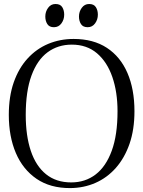

<svg xmlns="http://www.w3.org/2000/svg" viewBox="-20 -950 732 981"><path d="M339 11Q237 11.5 167 -36.2Q97 -84 61 -168.2Q25 -252.5 25 -363Q25 -457 50.2 -529.2Q75.5 -601.5 120.8 -651Q166 -700.5 226.2 -725.8Q286.5 -751 356 -751Q457 -751 526.2 -705.5Q595.5 -660 631.2 -577Q667 -494 667 -381.5Q667 -288 641.8 -215.2Q616.5 -142.5 571.8 -92Q527 -41.5 467.5 -15.5Q408 10.5 339 11ZM344 -18Q415.5 -18 468.5 -58.5Q521.5 -99 551 -179.8Q580.5 -260.5 580.5 -381.5Q580.5 -479.5 554 -556.5Q527.5 -633.5 475.5 -677.8Q423.5 -722 347 -722Q276 -722 223 -682.8Q170 -643.5 140.8 -563.8Q111.5 -484 111.5 -363Q111.5 -256.5 137.5 -179Q163.5 -101.5 215.2 -59.8Q267 -18 344 -18ZM255 -811Q232 -811 221.8 -827Q211.5 -843 211.5 -865.5Q211.5 -890.5 225.8 -910Q240 -929.5 263 -929.5H264Q288 -929.5 298 -913.5Q308 -897.5 308 -875Q308 -850 293.8 -830.5Q279.5 -811 256 -811ZM427.5 -811Q404 -811 393.8 -827Q383.5 -843 383.5 -865.5Q383.5 -890.5 397.8 -910Q412 -929.5 435 -929.5H436Q459.5 -929.5 469.8 -913.5Q480 -897.5 480 -875Q480 -850 465.8 -830.5Q451.5 -811 428.5 -811Z"/></svg>

Font: Merriweather 120pt Light
Style: Regular
Weight: 300
Version: Version 2.100